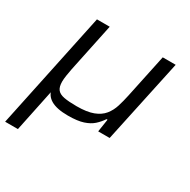

<svg xmlns="http://www.w3.org/2000/svg" viewBox="-162 -662 1007 1016"><g transform="rotate(30 341.5 -154.0)"><path d="M-3 202 147 -510H225L163 -214Q159 -195 155.5 -171.5Q152 -148 152 -133Q152 -101 164.5 -85Q177 -69 206 -63.5Q235 -58 283 -58Q346 -58 384 -72.5Q422 -87 443 -113Q464 -139 474.5 -173Q485 -207 493 -245L549 -510H628L519 0H449L461 -78H455Q439 -54 417.5 -34.5Q396 -15 361 -3.5Q326 8 268 8Q200 8 164 -13Q128 -34 123 -75L136 -91L75 202Z"/></g></svg>

Font: Saira Expanded
Style: Italic
Weight: 400
Width: 7
Italic angle: -12°
Designer: Hector Gatti with collaboration of the Omnibus-Type team
Foundry: Omnibus-Type
Version: Version 1.101